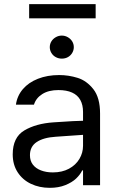

<svg xmlns="http://www.w3.org/2000/svg" viewBox="-20 -903 575 936"><path d="M306.6 -240.2 251 -236.3Q191.4 -232.4 158.7 -210.4Q126 -188.5 126 -146.5Q126 -119.1 140.1 -100.6Q154.3 -82 179.7 -72.3Q205.1 -62.5 237.3 -62.5Q283.2 -62.5 316.4 -80.6Q349.6 -98.6 367.2 -128.4Q384.8 -158.2 384.8 -192.4V-357.4Q384.8 -391.6 371.6 -415.5Q358.4 -439.5 331.5 -451.7Q304.7 -463.9 264.6 -463.9Q216.8 -463.9 186 -444.3Q155.3 -424.8 145.5 -392.6H57.6Q63.5 -435.5 91.3 -468.3Q119.1 -501 165 -519Q210.9 -537.1 268.6 -537.1Q314.5 -537.1 358.4 -523.4Q402.3 -509.8 435.1 -468.3Q467.8 -426.8 467.8 -349.6V0H384.8V-72.3H380.9Q371.1 -51.8 351.1 -32.7Q331.1 -13.7 298.3 -0.5Q265.6 12.7 222.7 12.7Q171.9 12.7 130.9 -6.8Q89.8 -26.4 65.9 -63.5Q42 -100.6 42 -150.4Q42 -233.4 98.6 -267.1Q155.3 -300.8 241.2 -306.6Q251 -307.6 335 -312.5L390.6 -314.5L391.6 -246.1Q382.8 -246.1 306.6 -240.2ZM222.7 -672.9Q222.7 -688.5 230.5 -701.2Q238.3 -713.9 252 -721.7Q265.6 -729.5 281.2 -729.5Q296.9 -729.5 310.5 -721.7Q324.2 -713.9 332 -701.2Q339.8 -688.5 339.8 -672.9Q339.8 -658.2 332 -645Q324.2 -631.8 311 -624.5Q297.9 -617.2 281.2 -617.2Q265.6 -617.2 252 -624.5Q238.3 -631.8 230.5 -645Q222.7 -658.2 222.7 -672.9ZM446.3 -813.5H122.1V-882.8H446.3Z"/></svg>

Font: Pretendard JP Variable
Style: Regular
Weight: 400
Designer: Base glyphs from Inter by Rasmus Andersson; Hangul glyphs from Noto Sans CJK(Source Han Sans) by Jang Soo-young and Kang
Foundry: Kil Hyung-jin
Version: Version 1.307;Glyphs 3.2 (3192)